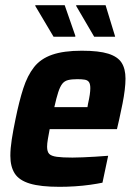

<svg xmlns="http://www.w3.org/2000/svg" viewBox="-20 -714 520 742"><path d="M210 8Q137 8 95.5 -4.5Q54 -17 37 -43.5Q20 -70 20 -112Q20 -140 25.5 -175.5Q31 -211 40 -254Q54 -323 70 -372.5Q86 -422 111.5 -454.5Q137 -487 181.5 -502.5Q226 -518 296 -518Q362 -518 398.5 -506.5Q435 -495 450 -471.5Q465 -448 465 -410Q465 -391 462 -366Q459 -341 453.5 -313.5Q448 -286 441 -254L432 -215H172Q168 -194 165 -176.5Q162 -159 162 -147Q162 -128 170 -119.5Q178 -111 199.5 -108Q221 -105 260 -105Q277 -105 300 -106Q323 -107 348.5 -108.5Q374 -110 398 -112L376 -8Q357 -4 329 0Q301 4 270 6Q239 8 210 8ZM190 -300H318L320 -312Q325 -334 327 -348.5Q329 -363 329 -373Q329 -389 324 -396.5Q319 -404 308 -406Q297 -408 279 -408Q257 -408 243 -404.5Q229 -401 220.5 -390Q212 -379 205 -357.5Q198 -336 190 -300ZM187 -572 117 -690 116 -694H230L271 -576V-572ZM344 -572 275 -690 274 -694H388L424 -576L425 -572Z"/></svg>

Font: Saira SemiCondensed
Style: Bold Italic
Weight: 700
Width: 4
Italic angle: -12°
Designer: Hector Gatti with collaboration of the Omnibus-Type team
Foundry: Omnibus-Type
Version: Version 1.101